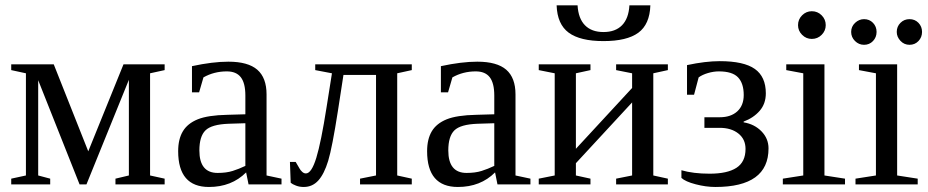

<svg xmlns="http://www.w3.org/2000/svg" viewBox="-20 -705 3547 734"><path d="M79.1 -424.8 22.9 -437V-459H185.5L317.4 -126.5L452.1 -459H609.4V-437L553.7 -424.8V-34.2L609.4 -22V0H421.4V-22L472.7 -34.2V-399.9L310.5 0H284.2L126 -398.4V-34.2L171.9 -22V0H22.9V-22L79.1 -34.2Z M853 -469.2Q928.2 -469.2 963.6 -438.5Q999 -407.7 999 -344.2V-34.2L1056.2 -22V0H930.2L920.9 -45.9Q865.2 9.8 778.8 9.8Q661.1 9.8 661.1 -127Q661.1 -172.9 679 -202.9Q696.8 -232.9 735.8 -248.8Q774.9 -264.6 849.1 -266.1L918 -268.1V-339.8Q918 -387.2 900.6 -409.7Q883.3 -432.1 847.2 -432.1Q798.3 -432.1 757.8 -409.2L741.2 -352.1H713.9V-452.1Q793 -469.2 853 -469.2ZM918 -233.9 854 -231.9Q788.6 -229.5 765.4 -206.5Q742.2 -183.6 742.2 -129.9Q742.2 -43.9 812 -43.9Q845.2 -43.9 869.4 -51.5Q893.6 -59.1 918 -70.8Z M1149.4 -42Q1170.9 -42 1189.2 -101.6Q1207.5 -161.1 1228.5 -295.4L1249 -424.8L1185.1 -437V-459H1554.2V-437L1498.5 -424.8V-34.2L1554.2 -22V0H1356.4V-22L1417.5 -34.2V-418.5H1293L1272 -282.2Q1250 -140.6 1234.6 -90.1Q1219.2 -39.6 1196.8 -14.9Q1174.3 9.8 1141.1 9.8Q1125 9.8 1111.6 4.6Q1098.1 -0.5 1091.3 -6.3L1088.4 -85.9H1110.4L1125.5 -60.1Q1128.4 -54.7 1135 -48.3Q1141.6 -42 1149.4 -42Z M1804.7 -469.2Q1879.9 -469.2 1915.3 -438.5Q1950.7 -407.7 1950.7 -344.2V-34.2L2007.8 -22V0H1881.8L1872.6 -45.9Q1816.9 9.8 1730.5 9.8Q1612.8 9.8 1612.8 -127Q1612.8 -172.9 1630.6 -202.9Q1648.4 -232.9 1687.5 -248.8Q1726.6 -264.6 1800.8 -266.1L1869.6 -268.1V-339.8Q1869.6 -387.2 1852.3 -409.7Q1835 -432.1 1798.8 -432.1Q1750 -432.1 1709.5 -409.2L1692.9 -352.1H1665.5V-452.1Q1744.6 -469.2 1804.7 -469.2ZM1869.6 -233.9 1805.7 -231.9Q1740.2 -229.5 1717 -206.5Q1693.8 -183.6 1693.8 -129.9Q1693.8 -43.9 1763.7 -43.9Q1796.9 -43.9 1821 -51.5Q1845.2 -59.1 1869.6 -70.8Z M2100.6 -424.8 2039.6 -437V-459H2237.3V-437L2181.6 -424.8V-136.2L2396.5 -368.7V-424.8L2335.4 -437V-459H2533.2V-437L2477.5 -424.8V-34.2L2533.2 -22V0H2335.4V-22L2396.5 -34.2V-313.5L2181.6 -81.1V-34.2L2237.3 -22V0H2039.6V-22L2100.6 -34.2ZM2287.1 -547.9Q2197.8 -547.9 2154.1 -580.1Q2110.4 -612.3 2107.9 -684.6H2188Q2190.9 -634.3 2216.3 -608.4Q2241.7 -582.5 2287.1 -582.5Q2332.5 -582.5 2357.9 -608.4Q2383.3 -634.3 2386.2 -684.6H2466.3Q2463.9 -611.8 2420.2 -579.8Q2376.5 -547.9 2287.1 -547.9Z M2822.8 -237.3Q2864.3 -230.5 2891.1 -202.9Q2918 -175.3 2918 -137.7Q2918 9.8 2714.8 9.8Q2678.7 9.8 2639.4 -0.5Q2600.1 -10.7 2585 -24.9V-54.2Q2629.9 -41 2692.9 -41Q2760.7 -41 2795.4 -63.5Q2830.1 -85.9 2830.1 -135.7Q2830.1 -172.9 2802.7 -194.6Q2775.4 -216.3 2731.4 -216.3H2672.9V-256.8H2731.9Q2773.9 -256.8 2798.6 -279.3Q2823.2 -301.8 2823.2 -341.8Q2823.2 -386.2 2801.5 -409.2Q2779.8 -432.1 2728 -432.1Q2708 -432.1 2686.5 -425.8Q2665 -419.4 2650.9 -409.2L2633.3 -342.8H2606.4V-456.1Q2677.2 -471.2 2731.4 -471.2Q2823.7 -471.2 2865.7 -441.4Q2907.7 -411.6 2907.7 -348.1Q2907.7 -308.6 2884.3 -281.5Q2860.8 -254.4 2822.8 -240.2Z M3136.7 -608.9Q3136.7 -587.4 3121.1 -571.8Q3105.5 -556.2 3083.5 -556.2Q3062 -556.2 3046.4 -571.8Q3030.8 -587.4 3030.8 -608.9Q3030.8 -630.9 3046.4 -646.5Q3062 -662.1 3083.5 -662.1Q3105.5 -662.1 3121.1 -646.5Q3136.7 -630.9 3136.7 -608.9ZM3131.8 -34.2 3210.4 -22V0H2972.7V-22L3050.8 -34.2V-424.8L2985.8 -437V-459H3131.8Z M3409.7 -34.2 3488.3 -22V0H3250.5V-22L3328.6 -34.2V-424.8L3263.7 -437V-459H3409.7ZM3504.9 -583Q3504.9 -562.5 3491.2 -548.1Q3477.5 -533.7 3457 -533.7Q3436.5 -533.7 3422.4 -548.8Q3408.2 -564 3408.2 -583Q3408.2 -603.5 3422.4 -617.7Q3436.5 -631.8 3457 -631.8Q3477.5 -631.8 3491.2 -617.7Q3504.9 -603.5 3504.9 -583ZM3331.1 -583Q3331.1 -562.5 3317.4 -548.1Q3303.7 -533.7 3283.2 -533.7Q3263.2 -533.7 3248.5 -548.3Q3233.9 -563 3233.9 -583Q3233.9 -603.5 3249 -617.7Q3264.2 -631.8 3283.2 -631.8Q3303.7 -631.8 3317.4 -617.7Q3331.1 -603.5 3331.1 -583Z"/></svg>

Font: Tinos
Style: Regular
Weight: 400
Designer: Steve Matteson
Foundry: Monotype Imaging Inc.
Version: Version 1.23